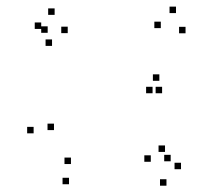

<svg xmlns="http://www.w3.org/2000/svg" viewBox="-20 -548 660 594"><path d="M540 -24.5V-44.5H520V-24.5ZM490.5 -78V-98H470.5V-78ZM508 -49V-69H488V-49ZM554 -445V-465H534V-445ZM524.5 -507.5V-527.5H504.5V-507.5ZM477.5 -461V-481H457.5V-461ZM199.5 -40.5V-60.5H179.5V-40.5ZM147 -145.5V-165.5H127V-145.5ZM189.5 -445.5V-465.5H169.5V-445.5ZM149 -502V-522H129V-502ZM107.5 -458.5V-478.5H87.5V-458.5ZM141 -406V-426H121V-406ZM127.5 -446.5V-466.5H107.5V-446.5ZM84 -135.5V-155.5H64V-135.5ZM193.5 22V2H173.5V22ZM452 -259.5V-279.5H432V-259.5ZM481.5 -259.5V-279.5H461.5V-259.5ZM473 -298V-318H453V-298ZM446.5 -47.5V-67.5H426.5V-47.5ZM495 26.5V6.5H475V26.5Z"/></svg>

Font: Monaspace Radon Dots Var
Style: Regular
Weight: 400
Designer: Riley Cran and the Lettermatic Team
Version: Version 1.100 (Monaspace Radon Dots)